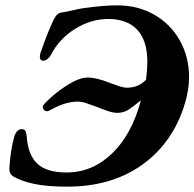

<svg xmlns="http://www.w3.org/2000/svg" viewBox="-20 -684 727 718"><path d="M30 -24Q14 -34 15 -54Q19 -122 33 -172Q36 -184 43.5 -192.5Q51 -201 61 -201Q72 -201 75.5 -193.5Q79 -186 80 -172Q85 -104 120 -71.5Q155 -39 229 -39Q325 -39 399 -110Q473 -181 507 -309Q478 -285 460 -273.5Q442 -262 419 -262Q404 -262 387 -267.5Q370 -273 343 -284Q316 -294 300.5 -299Q285 -304 271 -304Q226 -304 175 -276Q161 -268 156 -268Q149 -268 144.5 -273Q140 -278 140 -286Q140 -292 171 -320Q202 -348 240.5 -371Q279 -394 308 -394Q341 -394 391 -374Q409 -367 426 -361.5Q443 -356 455 -356Q478 -356 496.5 -364.5Q515 -373 526 -386Q531 -423 531 -456Q530 -535 492 -574Q454 -613 385 -613Q321 -613 261.5 -576.5Q202 -540 170 -478Q165 -469 157 -463Q149 -457 141 -457Q129 -457 129 -472Q129 -477 131 -485Q158 -563 180 -609Q186 -622 194 -629.5Q202 -637 215 -638Q220 -639 250 -645Q276 -651 289 -653Q366 -664 418 -664Q496 -664 557 -629Q618 -594 652.5 -532.5Q687 -471 687 -396Q687 -349 672 -299Q629 -153 514 -69.5Q399 14 231 14Q157 14 109 4Q61 -6 30 -24Z"/></svg>

Font: EB Garamond ExtraBold
Style: Italic
Weight: 800
Italic angle: -17.2°
Designer: Georg Duffner and Octavio Pardo
Foundry: Georg Duffner
Version: Version 1.000